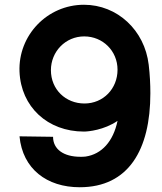

<svg xmlns="http://www.w3.org/2000/svg" viewBox="-20 -783 681 807"><path d="M315 4C520 4 612 -153 612 -391C612 -429 610 -469 605 -511C588 -656 473 -763 333 -763C178 -763 56 -634 62 -482C68 -334 180 -230 333 -230C350 -230 417 -236 474 -275C456 -188 407 -135 340 -125C333 -124 325 -124 318 -124C247 -124 203 -156 203 -208L62 -210C75 -73 177 4 315 4ZM335 -348C256 -348 194 -407 194 -488C194 -566 255 -630 334 -630C412 -630 474 -569 474 -490C474 -410 414 -348 335 -348Z"/></svg>

Font: Oakes Bold
Style: Regular
Weight: 700
Designer: Samuel Oakes
Foundry: Samuel Oakes
Version: Version 1.003;PS 001.003;hotconv 1.0.88;makeotf.lib2.5.64775